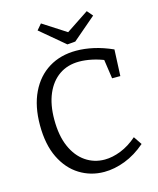

<svg xmlns="http://www.w3.org/2000/svg" viewBox="-133 -1003 911 1105"><g transform="rotate(-15 323.0 -451.0)"><path d="M350 9Q270 9 204 -32Q138 -73 99.5 -152Q61 -231 61 -346Q61 -459 100 -540Q139 -621 209 -664Q279 -707 372 -707Q422 -707 476 -695Q530 -683 588 -657L581 -500H532L514 -624L529 -608Q489 -625 448.5 -633.5Q408 -642 373 -642Q304 -642 254 -607.5Q204 -573 176.5 -509Q149 -445 149 -356Q149 -260 178 -194Q207 -128 257.5 -93.5Q308 -59 371 -59Q417 -59 467.5 -79Q518 -99 565 -140L598 -91Q539 -40 475 -15.5Q411 9 350 9ZM491 -911 520 -877 382 -759 334 -755 189 -877 218 -911 384 -804 331 -805Z"/></g></svg>

Font: Bitter Thin
Style: Regular
Weight: 400
Version: Version 3.021